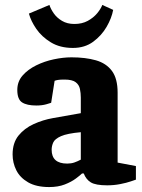

<svg xmlns="http://www.w3.org/2000/svg" viewBox="-20 -743 574 777"><path d="M179 14Q127 14 94 -5Q61 -24 46 -54Q31 -84 31 -118Q31 -165 55 -194.5Q79 -224 116.5 -241Q154 -258 194 -265L307 -285V-348Q307 -366 303.5 -383Q300 -400 286 -410.5Q272 -421 241 -421Q223 -421 214.5 -419.5Q206 -418 201 -416L187 -327Q185 -326 167.5 -321Q150 -316 127 -316Q89 -316 69.5 -328.5Q50 -341 50 -379Q50 -413 71.5 -437.5Q93 -462 126.5 -478.5Q160 -495 198 -503Q236 -511 269 -511Q326 -511 368 -499Q410 -487 433 -456Q456 -425 456 -368V-85L530 -71V-16Q527 -15 509.5 -9Q492 -3 466.5 2Q441 7 414 7Q367 7 347.5 -5Q328 -17 319 -41H312Q305 -34 287 -20.5Q269 -7 242 3.5Q215 14 179 14ZM252 -81Q268 -81 281 -85.5Q294 -90 307 -97V-208Q252 -203 227 -192Q202 -181 195.5 -166.5Q189 -152 189 -137Q189 -81 252 -81ZM275 -549Q223 -549 186 -571.5Q149 -594 127 -626Q105 -658 97 -688L180 -723Q185 -707 197.5 -689Q210 -671 231 -658.5Q252 -646 281 -646Q312 -646 335 -658.5Q358 -671 373 -689Q388 -707 394 -723L438 -703Q432 -670 411.5 -634.5Q391 -599 357 -574Q323 -549 275 -549Z"/></svg>

Font: Faustina Light ExtraBold
Style: Regular
Weight: 800
Version: Version 1.200